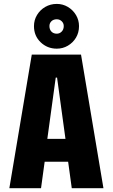

<svg xmlns="http://www.w3.org/2000/svg" viewBox="-20 -986 590 1006"><path d="M522 0H356L337 -138.5H214L195 0H29L146.5 -700H404.5ZM272 -579.5 228 -258.5H323L279 -579.5ZM277.5 -731Q228 -731 193 -764.5Q158 -798 158 -849Q158 -881 174 -907.5Q190 -934 217.2 -949.8Q244.5 -965.5 277.5 -965.5Q309 -965.5 335.5 -949.8Q362 -934 378 -907.5Q394 -881 394 -849Q394 -815 378 -788.5Q362 -762 335.5 -746.5Q309 -731 277.5 -731ZM277.5 -809.5Q292.5 -809.5 303.2 -820.5Q314 -831.5 314 -849.5Q314 -864.5 303.2 -874.8Q292.5 -885 277.5 -885Q260 -885 249.5 -874.8Q239 -864.5 239 -849.5Q239 -831.5 249.5 -820.5Q260 -809.5 277.5 -809.5Z"/></svg>

Font: Trispace SemiCondensed
Style: Bold
Weight: 700
Width: 4
Designer: Tyler Finck
Foundry: Etcetera Type Company
Version: Version 1.210; ttfautohint (v1.8.3)